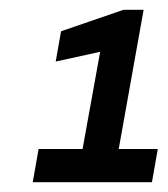

<svg xmlns="http://www.w3.org/2000/svg" viewBox="-20 -720 343 393"><path d="M47 -347 59 -415H149L185 -614L94 -594L105 -656L233 -700H274L223 -415H303L291 -347Z"/></svg>

Font: Rethink Sans
Style: Bold Italic
Weight: 700
Italic angle: -10°
Designer: The Rethink Sans project authors (Hans Thiessen). DM Sans designed by Colophon Foundry.
Foundry: Rethink Communications LLC
Version: Version 1.001